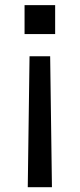

<svg xmlns="http://www.w3.org/2000/svg" viewBox="-20 -563 318 767"><path d="M90.9 184.7 98 -338.1H180.4L187.5 184.7ZM78.1 -426.8V-542.6H200.3V-426.8Z"/></svg>

Font: Riot Sans
Style: Regular
Weight: 400
Designer: Rasmus Andersson
Foundry: rsms
Version: Version 3.005